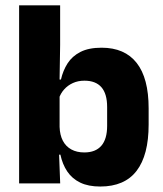

<svg xmlns="http://www.w3.org/2000/svg" viewBox="-20 -680 606 712"><path d="M351.7 11.7Q307.5 11.7 277.4 -2.9Q247.3 -17.5 229.4 -44.2Q211.6 -70.8 204 -106.4H164.5L201 -209.4Q202 -179.2 213.1 -158Q224.2 -136.9 244.5 -125.8Q264.8 -114.7 292.6 -114.7Q334.3 -114.7 355.8 -139.5Q377.3 -164.2 377.3 -213.5V-283.1Q377.3 -332.2 356.1 -356.5Q334.9 -380.8 293 -380.8Q269.3 -380.8 250.1 -372Q230.9 -363.2 217.7 -348.2Q204.4 -333.3 198.5 -314.5L163.8 -385H206Q213.5 -418.1 230.5 -444.9Q247.6 -471.7 278.3 -487.4Q309.1 -503.1 356.7 -503.1Q442.5 -503.1 486.8 -446.7Q531.2 -390.3 531.2 -278.2V-218.1Q531.2 -104.7 486.6 -46.5Q442 11.7 351.7 11.7ZM50.9 0V-660.3H203V-513.7L200.5 -356.1L201 -342.6V-154.2L198.5 -124.3L203.2 0Z"/></svg>

Font: Anek Gurmukhi Medium
Style: Regular
Weight: 500
Designer: Sarang Kulkarni (Gurmukhi), Yesha Goshar (Latin)
Foundry: Ek Type
Version: Version 1.003